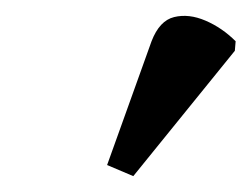

<svg xmlns="http://www.w3.org/2000/svg" viewBox="-20 -828 317 242"><path d="M148 -606 115 -620 171 -776Q181 -802 199.5 -806.5Q218 -811 239 -802Q260 -793 277 -776L276 -764Z"/></svg>

Font: NotoSerif-Italic
Style: Regular
Weight: 400
Italic angle: -12°
Designer: Monotype Design Team
Foundry: Monotype Imaging Inc.
Version: Version 2.007; ttfautohint (v1.8) -l 8 -r 50 -G 200 -x 14 -D